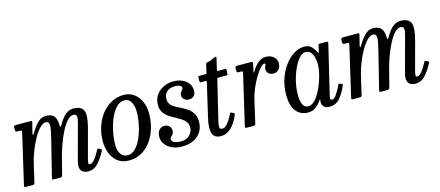

<svg xmlns="http://www.w3.org/2000/svg" viewBox="-48 -1114 3667 1601"><g transform="rotate(-15 1785.5 -313.0)"><path d="M80 -520H198Q214 -520 217 -518.5Q220 -517 217 -503.5L198.5 -430.5Q193 -406.5 195.5 -402.5Q198 -398.5 214 -425.5Q238 -467 269 -498Q300 -529 340 -529Q389 -529 409.5 -503.5Q430 -478 431 -428.5Q431.5 -410 435.2 -409.5Q439 -409 450 -428Q476 -474.5 506.8 -501.8Q537.5 -529 576.5 -529Q645 -529 663.5 -487.2Q682 -445.5 654 -341L588 -96Q586 -89 583.5 -76.2Q581 -63.5 581 -60Q581 -44 594.5 -44Q611.5 -44 634.5 -71.8Q657.5 -99.5 678.5 -141.5Q682 -149 685.8 -151.8Q689.5 -154.5 698 -150.5L710 -144.5Q717.5 -140.5 718.8 -137.2Q720 -134 715.5 -125Q682.5 -63 647.8 -26.5Q613 10 566 10Q534.5 10 514.5 -5.2Q494.5 -20.5 494.5 -56.5Q494.5 -62 496 -73Q497.5 -84 500 -92L564 -330Q575 -372 584.5 -405.5Q594 -439 591.2 -458.5Q588.5 -478 563 -478Q536 -478 509 -447.5Q482 -417 457.2 -368Q432.5 -319 412.2 -262.2Q392 -205.5 379 -153L345.5 -20.5Q342 -7.5 337.8 -3.8Q333.5 0 317 0H279Q256.5 0 255.2 -4.2Q254 -8.5 258.5 -26L334 -330Q344.5 -371.5 351 -405Q357.5 -438.5 353 -458.2Q348.5 -478 325 -478Q301 -478 273.8 -449.8Q246.5 -421.5 220.2 -375.2Q194 -329 172.8 -274Q151.5 -219 139.5 -166L106 -21Q102.5 -7 99.5 -3.5Q96.5 0 79 0H37Q14.5 0 13.5 -4.8Q12.5 -9.5 17 -27L113.5 -442.5Q116.5 -457.5 115 -461.2Q113.5 -465 100 -465H83Q69.5 -465 65.2 -467.8Q61 -470.5 61 -483.5V-497.5Q61 -511 63.8 -515.5Q66.5 -520 80 -520Z M744.5 -197.5Q744.5 -270 765.8 -331Q787 -392 824 -436.5Q861 -481 908.8 -505.5Q956.5 -530 1009.5 -530Q1064.5 -530 1102 -501.2Q1139.5 -472.5 1158.8 -426.8Q1178 -381 1178 -329.5Q1178 -232.5 1144.2 -155.5Q1110.5 -78.5 1051.2 -34.2Q992 10 915 10Q857 10 819.2 -20Q781.5 -50 763 -97.5Q744.5 -145 744.5 -197.5ZM837 -142.5Q837 -94.5 858 -64.8Q879 -35 918 -35Q954.5 -35 984.8 -66.5Q1015 -98 1036.8 -148.5Q1058.5 -199 1070.2 -257Q1082 -315 1082 -367.5Q1082 -415.5 1063.5 -450.2Q1045 -485 1006.5 -485Q967 -485 935.5 -452Q904 -419 882 -366.5Q860 -314 848.5 -254.5Q837 -195 837 -142.5Z M1479 -125.5Q1479 -155 1463.5 -175Q1448 -195 1424 -209.8Q1400 -224.5 1372.8 -238.8Q1345.5 -253 1321.5 -270.5Q1297.5 -288 1282.2 -313Q1267 -338 1267 -375Q1267 -423.5 1291.2 -458.5Q1315.5 -493.5 1355.5 -512.8Q1395.5 -532 1442.5 -532Q1504.5 -532 1546.8 -500Q1589 -468 1589 -411Q1589 -381 1571.2 -366.5Q1553.5 -352 1529.5 -352Q1505.5 -352 1489.5 -366.8Q1473.5 -381.5 1473.5 -400Q1473.5 -417 1480.5 -427Q1487.5 -437 1494.5 -444.5Q1501.5 -452 1501.5 -462Q1501.5 -474 1485.8 -481.8Q1470 -489.5 1445.5 -489.5Q1400 -489.5 1374 -466.5Q1348 -443.5 1348 -403.5Q1348 -375 1363.2 -356.5Q1378.5 -338 1403 -324.5Q1427.5 -311 1454.8 -297.8Q1482 -284.5 1506.5 -266.5Q1531 -248.5 1546.5 -221.2Q1562 -194 1562 -152Q1562 -79.5 1512 -33.8Q1462 12 1373 12Q1326 12 1288.8 -4.5Q1251.5 -21 1230.2 -49.8Q1209 -78.5 1209 -116Q1209 -152 1227.8 -172.5Q1246.5 -193 1273 -193Q1299 -193 1314.5 -177Q1330 -161 1330 -137Q1329.5 -118 1321 -107Q1312.5 -96 1304.2 -88.2Q1296 -80.5 1296 -70.5Q1296 -53.5 1317.5 -42.5Q1339 -31.5 1376 -31.5Q1422.5 -31.5 1450.8 -59.5Q1479 -87.5 1479 -125.5Z M1664 -520H1716Q1724.5 -520 1725.5 -522.5Q1726.5 -525 1728 -531.5L1743.5 -598Q1745.5 -608 1748.2 -609.2Q1751 -610.5 1761.5 -612.5Q1776.5 -615 1790.5 -620.8Q1804.5 -626.5 1813.5 -631.5Q1820.5 -635.5 1823.8 -636.8Q1827 -638 1833.5 -638Q1839.5 -638 1840.8 -636.2Q1842 -634.5 1840.5 -628.5L1818 -530Q1816.5 -523.5 1816.8 -521.8Q1817 -520 1825 -520H1882.5Q1892 -520 1893.8 -517.5Q1895.5 -515 1895.5 -503.5L1894.5 -479Q1894.5 -468.5 1892 -466.8Q1889.5 -465 1880 -465H1811.5Q1805 -465 1804 -463.2Q1803 -461.5 1801.5 -455.5L1717.5 -107Q1711.5 -82 1712.8 -63.5Q1714 -45 1736 -45Q1754.5 -45 1772 -62.2Q1789.5 -79.5 1803.2 -102.2Q1817 -125 1824.5 -141.5Q1827.5 -148.5 1831 -154Q1834.5 -159.5 1842.5 -155L1860 -146Q1866 -142.5 1866.8 -140Q1867.5 -137.5 1864 -127.5Q1853 -99 1831.8 -66.5Q1810.5 -34 1779.8 -11Q1749 12 1709 12Q1650.5 12 1636.8 -33.2Q1623 -78.5 1642.5 -161L1710.5 -453.5Q1712 -461 1710.2 -463Q1708.5 -465 1699.5 -465H1662Q1655 -465 1653.8 -468.5Q1652.5 -472 1652.5 -479V-505Q1652.5 -513.5 1654.2 -516.8Q1656 -520 1664 -520Z M1990.5 -520H2097Q2114.5 -520 2120 -516.5Q2125.5 -513 2122.5 -499L2111 -449Q2106 -428 2109 -428.5Q2112 -429 2124 -448Q2147 -485 2175.5 -507.5Q2204 -530 2239.5 -530Q2280 -530 2305.8 -506.8Q2331.5 -483.5 2331.5 -451Q2331.5 -419.5 2313.5 -399Q2295.5 -378.5 2269.5 -378.5Q2241 -378.5 2225.2 -393.2Q2209.5 -408 2209.5 -433Q2209.5 -447.5 2215.5 -456Q2221.5 -464.5 2221.5 -471Q2221.5 -478.5 2213 -478.5Q2198.5 -478.5 2176.2 -453.8Q2154 -429 2130 -388.8Q2106 -348.5 2085.8 -301Q2065.5 -253.5 2055.5 -208.5L2011.5 -17Q2008.5 -5.5 2006 -2.8Q2003.5 0 1989 0H1938Q1922.5 0 1921 -5Q1919.5 -10 1922.5 -21L2020.5 -442.5Q2023.5 -458 2021.8 -461.5Q2020 -465 2005 -465H1986.5Q1976 -465 1974 -469.2Q1972 -473.5 1972 -486V-505.5Q1972 -520 1990.5 -520Z M2798.5 -133.5Q2773 -73.5 2738 -31.8Q2703 10 2648 10Q2614.5 10 2598.8 -7Q2583 -24 2583.5 -45.5Q2583.5 -52.5 2584 -56.5Q2584.5 -60.5 2585.5 -65Q2586 -70 2584 -70Q2582 -70 2579 -65Q2558 -33 2529.8 -11.5Q2501.5 10 2465 10Q2395.5 10 2358.5 -38.8Q2321.5 -87.5 2321.5 -177.5Q2321.5 -251.5 2343.2 -315.5Q2365 -379.5 2401 -427.5Q2437 -475.5 2480.2 -502.2Q2523.5 -529 2567 -529Q2610.5 -529 2631.8 -506.8Q2653 -484.5 2662.5 -463Q2668.5 -448.5 2672 -447.8Q2675.5 -447 2679 -461.5L2689 -507Q2690.5 -514 2693.5 -517Q2696.5 -520 2704.5 -520H2755Q2770 -520 2772.5 -516.5Q2775 -513 2772 -501L2670.5 -76.5Q2668 -67.5 2668 -57.5Q2668 -42 2682.5 -42Q2701 -42 2722.2 -73.2Q2743.5 -104.5 2763.5 -147Q2766.5 -153.5 2767.8 -155.5Q2769 -157.5 2776 -154.5L2793 -147.5Q2799.5 -144.5 2800.5 -142Q2801.5 -139.5 2798.5 -133.5ZM2643.5 -355Q2643.5 -388.5 2636.2 -417.5Q2629 -446.5 2612.8 -464.8Q2596.5 -483 2569 -483Q2541 -483 2514 -452.5Q2487 -422 2464.8 -373Q2442.5 -324 2429.2 -266.5Q2416 -209 2416 -155Q2416 -101.5 2430 -70.5Q2444 -39.5 2477.5 -39.5Q2502.5 -39.5 2526.8 -61.8Q2551 -84 2572 -120.2Q2593 -156.5 2609 -199Q2625 -241.5 2634.2 -282.8Q2643.5 -324 2643.5 -355Z M2904.5 -520H3022.5Q3038.5 -520 3041.5 -518.5Q3044.5 -517 3041.5 -503.5L3023 -430.5Q3017.5 -406.5 3020 -402.5Q3022.5 -398.5 3038.5 -425.5Q3062.5 -467 3093.5 -498Q3124.5 -529 3164.5 -529Q3213.5 -529 3234 -503.5Q3254.5 -478 3255.5 -428.5Q3256 -410 3259.8 -409.5Q3263.5 -409 3274.5 -428Q3300.5 -474.5 3331.2 -501.8Q3362 -529 3401 -529Q3469.5 -529 3488 -487.2Q3506.5 -445.5 3478.5 -341L3412.5 -96Q3410.5 -89 3408 -76.2Q3405.5 -63.5 3405.5 -60Q3405.5 -44 3419 -44Q3436 -44 3459 -71.8Q3482 -99.5 3503 -141.5Q3506.5 -149 3510.2 -151.8Q3514 -154.5 3522.5 -150.5L3534.5 -144.5Q3542 -140.5 3543.2 -137.2Q3544.5 -134 3540 -125Q3507 -63 3472.2 -26.5Q3437.5 10 3390.5 10Q3359 10 3339 -5.2Q3319 -20.5 3319 -56.5Q3319 -62 3320.5 -73Q3322 -84 3324.5 -92L3388.5 -330Q3399.5 -372 3409 -405.5Q3418.5 -439 3415.8 -458.5Q3413 -478 3387.5 -478Q3360.5 -478 3333.5 -447.5Q3306.5 -417 3281.8 -368Q3257 -319 3236.8 -262.2Q3216.5 -205.5 3203.5 -153L3170 -20.5Q3166.5 -7.5 3162.2 -3.8Q3158 0 3141.5 0H3103.5Q3081 0 3079.8 -4.2Q3078.5 -8.5 3083 -26L3158.5 -330Q3169 -371.5 3175.5 -405Q3182 -438.5 3177.5 -458.2Q3173 -478 3149.5 -478Q3125.5 -478 3098.2 -449.8Q3071 -421.5 3044.8 -375.2Q3018.5 -329 2997.2 -274Q2976 -219 2964 -166L2930.5 -21Q2927 -7 2924 -3.5Q2921 0 2903.5 0H2861.5Q2839 0 2838 -4.8Q2837 -9.5 2841.5 -27L2938 -442.5Q2941 -457.5 2939.5 -461.2Q2938 -465 2924.5 -465H2907.5Q2894 -465 2889.8 -467.8Q2885.5 -470.5 2885.5 -483.5V-497.5Q2885.5 -511 2888.2 -515.5Q2891 -520 2904.5 -520Z"/></g></svg>

Font: Besley* Narrow
Style: Italic
Weight: 400
Width: 4
Italic angle: -13°
Designer: Owen Earl
Foundry: indestructible type*
Version: Version 3.000; ttfautohint (v1.8.3)